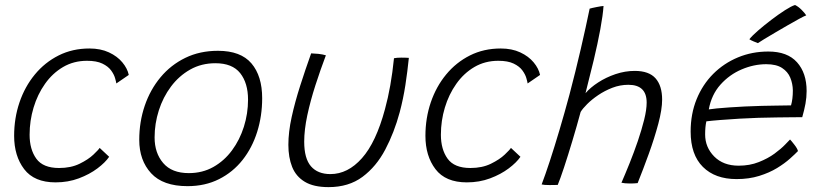

<svg xmlns="http://www.w3.org/2000/svg" viewBox="-20 -746 3364 788"><path d="M428 -102.5Q412 -79 379.8 -54.8Q347.5 -30.5 303.5 -14Q259.5 2.5 208 2.5Q120.5 2.5 79.2 -51.8Q38 -106 38 -188.5Q38 -261 60 -325.8Q82 -390.5 123 -440.2Q164 -490 220.8 -518.5Q277.5 -547 347 -547Q393 -547 427.2 -531Q461.5 -515 482.2 -490Q503 -465 508.5 -438.5L457.5 -403.5Q456.5 -410.5 452.2 -425.5Q448 -440.5 436 -457Q424 -473.5 400.2 -485Q376.5 -496.5 337 -496.5Q282.5 -496.5 239 -471Q195.5 -445.5 164.8 -402Q134 -358.5 117.8 -304.5Q101.5 -250.5 101.5 -193Q101.5 -133 129 -94.8Q156.5 -56.5 222.5 -56.5Q271 -56.5 306.8 -74Q342.5 -91.5 363.5 -111.5Q384.5 -131.5 389 -139Z M749.5 18Q649 18 600.2 -35Q551.5 -88 551.5 -172Q551.5 -246 574 -312Q596.5 -378 638.8 -428.8Q681 -479.5 740.5 -508.5Q800 -537.5 874.5 -537.5Q968 -537.5 1012 -485.8Q1056 -434 1056 -343Q1056 -270 1035.5 -204.8Q1015 -139.5 975.5 -89.5Q936 -39.5 879 -10.8Q822 18 749.5 18ZM755 -35.5Q811 -35.5 855.8 -60.8Q900.5 -86 932.2 -129Q964 -172 981 -226Q998 -280 998 -337Q998 -405 965.8 -445.8Q933.5 -486.5 864 -486.5Q806.5 -486.5 760.5 -460.5Q714.5 -434.5 681.8 -390.8Q649 -347 631.8 -292.8Q614.5 -238.5 614.5 -182Q614.5 -118 649.8 -76.8Q685 -35.5 755 -35.5Z M1597 -507Q1608.5 -509.5 1627 -509.5Q1635 -509.5 1644.2 -509.2Q1653.5 -509 1658 -508.5Q1652.5 -454 1643.8 -397Q1635 -340 1620.5 -285.5Q1598 -202 1561.2 -132.2Q1524.5 -62.5 1467.8 -20.2Q1411 22 1328.5 22Q1267 22 1230.8 0Q1194.5 -22 1179 -61Q1163.5 -100 1163.5 -151.5Q1163.5 -204 1177 -265.5Q1190.5 -327 1211.8 -393.5Q1233 -460 1257 -527Q1263 -526.5 1271.2 -526Q1279.5 -525.5 1286.5 -525Q1295 -524 1303.2 -522.5Q1311.5 -521 1317.5 -519Q1295 -459.5 1274.5 -396Q1254 -332.5 1241.2 -272.8Q1228.5 -213 1228.5 -164.5Q1228.5 -95.5 1256.2 -63.5Q1284 -31.5 1336 -31.5Q1407.5 -31.5 1465.5 -96.8Q1523.5 -162 1560 -298Q1572.5 -343.5 1581.8 -395.8Q1591 -448 1597 -507Z M2116 -102.5Q2100 -79 2067.8 -54.8Q2035.5 -30.5 1991.5 -14Q1947.5 2.5 1896 2.5Q1808.5 2.5 1767.2 -51.8Q1726 -106 1726 -188.5Q1726 -261 1748 -325.8Q1770 -390.5 1811 -440.2Q1852 -490 1908.8 -518.5Q1965.5 -547 2035 -547Q2081 -547 2115.2 -531Q2149.5 -515 2170.2 -490Q2191 -465 2196.5 -438.5L2145.5 -403.5Q2144.5 -410.5 2140.2 -425.5Q2136 -440.5 2124 -457Q2112 -473.5 2088.2 -485Q2064.5 -496.5 2025 -496.5Q1970.5 -496.5 1927 -471Q1883.5 -445.5 1852.8 -402Q1822 -358.5 1805.8 -304.5Q1789.5 -250.5 1789.5 -193Q1789.5 -133 1817 -94.8Q1844.5 -56.5 1910.5 -56.5Q1959 -56.5 1994.8 -74Q2030.5 -91.5 2051.5 -111.5Q2072.5 -131.5 2077 -139Z M2269 13Q2255.5 13.5 2235 13.5Q2213 13.5 2203 11Q2217.5 -27 2236.5 -84.8Q2255.5 -142.5 2276.2 -212.5Q2297 -282.5 2317 -357Q2342 -451.5 2363.5 -544.5Q2385 -637.5 2400 -710.5Q2408 -713 2428.2 -717Q2448.5 -721 2457 -721.5Q2454.5 -684 2443.8 -625.8Q2433 -567.5 2416.8 -499.5Q2400.5 -431.5 2383 -363.5Q2402.5 -386.5 2434.8 -407.5Q2467 -428.5 2506.2 -441.8Q2545.5 -455 2585 -455Q2643.5 -455 2670.5 -424.5Q2697.5 -394 2697.5 -337Q2697.5 -297 2681.8 -238Q2666 -179 2642.8 -114.8Q2619.5 -50.5 2597 5.5Q2589.5 6.5 2580.8 6.8Q2572 7 2563 7Q2544.5 7 2530.5 4Q2546 -31.5 2564 -76.2Q2582 -121 2597.8 -167.2Q2613.5 -213.5 2623.8 -254.8Q2634 -296 2634 -325Q2634 -398 2559 -398Q2525 -398 2493.2 -385.8Q2461.5 -373.5 2435 -355.5Q2408.5 -337.5 2389.8 -318.8Q2371 -300 2363 -286.5Q2347.5 -229 2329.2 -168.2Q2311 -107.5 2294.8 -58.5Q2278.5 -9.5 2269 13Z M3255 -126Q3243.5 -114 3222 -94.8Q3200.5 -75.5 3169 -56.2Q3137.5 -37 3095.8 -24Q3054 -11 3003 -11Q2915 -11 2864.8 -61Q2814.5 -111 2814.5 -206Q2814.5 -278.5 2839 -338.8Q2863.5 -399 2907.2 -442.8Q2951 -486.5 3008.8 -510.5Q3066.5 -534.5 3133.5 -534.5Q3211.5 -534.5 3251 -490.5Q3290.5 -446.5 3290.5 -372.5Q3290.5 -346.5 3285.8 -320.5Q3281 -294.5 3272.5 -265Q3267 -265 3237 -264.8Q3207 -264.5 3167.2 -264Q3127.5 -263.5 3093 -262.5Q3058 -261.5 3015.8 -259Q2973.5 -256.5 2936 -253.5Q2898.5 -250.5 2879 -248Q2874 -226.5 2874 -194Q2874 -141.5 2911.2 -103.8Q2948.5 -66 3011.5 -66Q3057 -66 3094.2 -80.8Q3131.5 -95.5 3158.8 -115.5Q3186 -135.5 3202.2 -152.5Q3218.5 -169.5 3222.5 -173.5Q3228 -168 3240.2 -152.2Q3252.5 -136.5 3255 -126ZM2889 -297Q2913 -301 2973.5 -305.2Q3034 -309.5 3106 -311.5Q3134 -312 3160.5 -312.5Q3187 -313 3205.2 -313.2Q3223.5 -313.5 3226.5 -313.5Q3234 -339.5 3234 -375Q3233.5 -402.5 3223.5 -427Q3213.5 -451.5 3189.8 -467Q3166 -482.5 3125 -482.5Q3074 -482.5 3024 -461.2Q2974 -440 2937 -398.8Q2900 -357.5 2889 -297ZM3243 -725.5Q3256.5 -719 3269.5 -706Q3282.5 -693 3289 -683Q3279.5 -679.5 3259 -668.2Q3238.5 -657 3212.8 -642.2Q3187 -627.5 3161.8 -612.5Q3136.5 -597.5 3117 -585.8Q3097.5 -574 3090.5 -569Q3085 -571 3072.5 -576.2Q3060 -581.5 3055.5 -585Q3066.5 -599 3091.2 -620.5Q3116 -642 3145.5 -664.5Q3175 -687 3201.5 -704Q3228 -721 3243 -725.5Z"/></svg>

Font: Grandstander ExtraLight
Style: Italic
Weight: 200
Italic angle: -15°
Designer: Tyler Finck
Foundry: Etcetera Type Co
Version: Version 1.200; ttfautohint (v1.8.3)